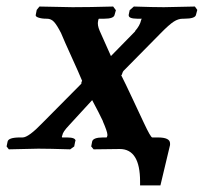

<svg xmlns="http://www.w3.org/2000/svg" viewBox="-24 -454 621 585"><path d="M340.8 0Q340.8 0 261.2 1L253.9 -7.8L256.8 -22.9Q259.8 -35.2 290 -35.2H300.8Q301.8 -35.2 303.2 -41Q303.2 -41 303.2 -43.9Q303.2 -52.7 289.1 -85L290 -84Q277.8 -109.9 256.8 -148.9Q244.6 -135.7 221.4 -110.4Q198.2 -85 186 -71.8Q167 -51.8 166 -42Q163.1 -35.2 166 -35.2H180.2Q206.1 -35.2 206.1 -24.9Q205.1 -23.9 205.1 -22.9L202.1 -7.8L189.9 1Q125 -1 92.8 -1L2.9 1L-3.9 -7.8L-1 -22Q1 -35.2 37.1 -35.2H44.9Q63 -35.2 106 -80.1L224.1 -199.2Q223.6 -199.7 224.1 -203.1Q224.1 -203.1 226.1 -208Q216.3 -231.9 194.1 -280.5Q171.9 -329.1 162.1 -353Q149.9 -377 140.9 -387Q131.8 -397 119.1 -397H117.2Q103 -397 93 -400.4Q83 -403.8 85 -409.2L87.9 -423.8L96.2 -434.1L196.8 -432.1Q248.5 -432.1 320.8 -434.1L329.1 -422.9L325.2 -409.2Q323.2 -397 293.9 -397H277.8Q275.9 -397 274.9 -390.1Q272 -377.9 279.8 -359.9L314 -283.2L388.2 -358.9H387.2Q402.3 -376 405.8 -392.1Q406.7 -397 409.2 -397H394Q380.9 -397 374 -399.9Q367.2 -402.8 368.2 -409.2L371.1 -422.9L383.8 -434.1Q444.8 -432.1 475.1 -432.1L569.8 -434.1L577.1 -423.8L573.2 -409.2Q571.3 -397 537.1 -397H533.2Q519 -397 505.1 -387.9Q491.2 -378.9 465.8 -353L352.1 -237.8Q350.1 -235.8 348.1 -229Q347.7 -228 347.2 -226.6L346.2 -225.1H345.2Q357.4 -201.2 380.1 -152.6Q402.8 -104 414.1 -80.1Q435.1 -35.2 439.9 -35.2H457Q494.1 -35.2 494.1 -17.1V-12.2L464.8 110.8H402.8V99.1Q402.8 0 340.8 0Z"/></svg>

Font: Linux Libertine
Style: Semibold Italic
Weight: 600
Italic angle: -11.5°
Designer: Philipp H. Poll
Foundry: Philipp H. Poll
Version: Version 5.1.2 ; ttfautohint (v0.9)